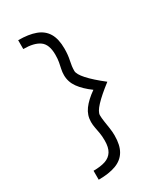

<svg xmlns="http://www.w3.org/2000/svg" viewBox="-260 -1049 1119 1299"><g transform="rotate(-30 300.0 -400.0)"><path d="M110 145V75Q166 75 203 62.5Q240 50 259 19.5Q278 -11 278 -64Q278 -99 273.5 -124.5Q269 -150 264.5 -173Q260 -196 260 -219Q260 -272 291.5 -315Q323 -358 383 -400Q324 -443 292 -487.5Q260 -532 260 -585Q260 -609 265 -631Q270 -653 274.5 -677.5Q279 -702 279 -735Q279 -815 236.5 -845.5Q194 -876 110 -876V-945Q191 -945 245 -925Q299 -905 326 -860Q353 -815 353 -739Q353 -690 344 -650Q335 -610 335 -575Q335 -549 375 -504.5Q415 -460 492 -400Q414 -340 374.5 -297.5Q335 -255 335 -229Q335 -207 339.5 -178Q344 -149 348.5 -119Q353 -89 353 -61Q353 15 326 60Q299 105 245 125Q191 145 110 145Z"/></g></svg>

Font: Victor Mono Thin
Style: Regular
Weight: 400
Monospace: yes
Version: Version 1.561;gftools[0.9.30]